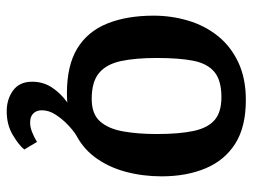

<svg xmlns="http://www.w3.org/2000/svg" viewBox="-108 -440 735 558"><g transform="rotate(90 259.0 -160.5)"><path d="M250 12Q170 12 120.5 -18Q71 -48 48 -105Q25 -162 25 -240Q25 -292 39.5 -340.5Q54 -389 84 -426.5Q114 -464 160.5 -486Q207 -508 270 -508Q348 -508 396.5 -477.5Q445 -447 468.5 -391.5Q492 -336 492 -263Q492 -208 478.5 -158Q465 -108 436.5 -69.5Q408 -31 361.5 -9.5Q315 12 250 12ZM267 -60Q311 -60 332.5 -84.5Q354 -109 361.5 -152Q369 -195 369 -249Q369 -315 360 -356.5Q351 -398 328 -417.5Q305 -437 262 -437Q213 -437 188.5 -416.5Q164 -396 156 -355Q148 -314 148 -249Q148 -187 157 -145Q166 -103 191.5 -81.5Q217 -60 267 -60ZM303 187Q268 187 242.5 168.5Q217 150 217 113Q217 81 233.5 56Q250 31 274.5 13Q299 -5 322 -16H374Q358 -6 341 10.5Q324 27 312 46Q300 65 300 85Q300 100 309 109.5Q318 119 336 119Q349 119 364 113Q379 107 392 99L414 136Q401 152 371.5 169.5Q342 187 303 187Z"/></g></svg>

Font: Faustina Light SemiBold
Style: Regular
Weight: 600
Version: Version 1.200